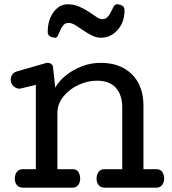

<svg xmlns="http://www.w3.org/2000/svg" viewBox="-20 -872 801 892"><path d="M88.9 0Q68.4 0 58.6 -11.7Q48.8 -23.4 48.8 -42Q48.8 -60.1 57.9 -73Q66.9 -85.9 85.9 -85.9H146.5V-478L76.7 -460.9Q73.7 -460 69.8 -460Q55.2 -460 42.5 -471.9Q29.8 -483.9 29.8 -499Q29.8 -531.2 57.6 -540L193.8 -579.1Q196.3 -579.1 196.5 -579.6Q196.8 -580.1 198.7 -580.1H201.7Q211.9 -580.1 219.2 -574Q226.6 -567.9 226.6 -557.1L236.8 -464.8Q253.4 -495.1 285.6 -521.2Q317.9 -547.4 359.9 -563.7Q401.9 -580.1 447.8 -580.1Q539.6 -580.1 593 -526.6Q646.5 -473.1 646.5 -380.9V-85.9H707.5Q726.1 -85.9 734.4 -72.8Q742.7 -59.6 742.7 -41Q742.7 -24.9 733.2 -12.5Q723.6 0 706.5 0H468.8Q448.2 0 438.5 -11.7Q428.7 -23.4 428.7 -42Q428.7 -60.1 437.7 -73Q446.8 -85.9 465.8 -85.9H547.9V-372.1Q547.9 -430.7 518.6 -463.9Q489.3 -497.1 429.7 -497.1Q386.2 -497.1 344 -477.3Q301.8 -457.5 274.2 -423.3Q246.6 -389.2 246.6 -345.2V-85.9H317.9Q336.4 -85.9 344.5 -72.8Q352.5 -59.6 352.5 -41Q352.5 -24.9 343.3 -12.5Q334 0 316.9 0ZM237.3 -696.8Q223.1 -696.8 212.4 -703.1Q201.7 -709.5 201.7 -722.7Q201.7 -779.3 228.8 -815.7Q255.9 -852.1 294.4 -852.1Q322.8 -852.1 347.4 -841.6Q372.1 -831.1 392.3 -817.4Q412.6 -803.7 428.2 -793.2Q443.8 -782.7 454.1 -782.7Q470.2 -782.7 480 -793.2Q489.7 -803.7 495.8 -817.4Q502 -831.1 508.1 -841.6Q514.2 -852.1 522.9 -852.1Q537.1 -852.1 547.9 -845.5Q558.6 -838.9 558.6 -825.7Q558.6 -769 526.6 -732.9Q494.6 -696.8 448.2 -696.8Q427.2 -696.8 406.5 -707.3Q385.7 -717.8 366.5 -731.2Q347.2 -744.6 330.1 -755.1Q313 -765.6 298.8 -765.6Q283.2 -765.6 274.4 -755.1Q265.6 -744.6 260 -731.2Q254.4 -717.8 249.5 -707.3Q244.6 -696.8 237.3 -696.8Z"/></svg>

Font: Cutive
Style: Regular
Weight: 400
Version: Version 1.100; ttfautohint (v1.8.4.7-5d5b)